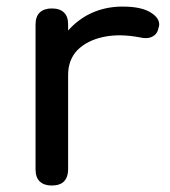

<svg xmlns="http://www.w3.org/2000/svg" viewBox="-20 -573 526 593"><path d="M138.7 -341.8Q138.7 -402.3 168.9 -449.2Q198.2 -497.1 248 -525.4Q297.9 -552.7 358.4 -552.7Q418 -552.7 447.3 -533.2Q471.7 -517.6 471.7 -497.1Q471.7 -492.2 469.7 -487.3Q466.8 -472.7 459 -465.8Q450.2 -458 439.5 -456.1Q427.7 -454.1 415 -457Q350.6 -469.7 299.8 -459Q249 -448.2 218.8 -418Q190.4 -387.7 190.4 -341.8Q172.9 -341.8 138.7 -341.8ZM139.6 0Q116.2 0 102.5 -12.7Q89.8 -25.4 89.8 -49.8Q89.8 -199.2 89.8 -497.1Q89.8 -521.5 102.5 -534.2Q116.2 -546.9 139.6 -546.9Q165 -546.9 177.7 -534.2Q190.4 -522.5 190.4 -497.1Q190.4 -347.7 190.4 -49.8Q190.4 -26.4 177.7 -12.7Q165 0 139.6 0Z"/></svg>

Font: Abed
Style: Bold
Weight: 700
Designer: Johan Aakerlund
Version: Version 3.105